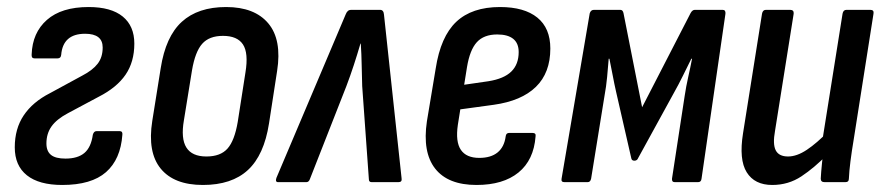

<svg xmlns="http://www.w3.org/2000/svg" viewBox="-20 -518 2509 546"><path d="M157 8Q91 8 56.5 -19.5Q22 -47 22 -99Q22 -152 47.5 -190Q73 -228 122 -253L214 -303Q243 -318 257.5 -336.5Q272 -355 272 -383Q272 -422 222 -422Q159 -422 154 -362Q153 -352 144 -352H78Q69 -352 70 -363Q72 -425 113.5 -461.5Q155 -498 232 -498Q296 -498 329 -471Q362 -444 362 -394Q362 -342 337 -305.5Q312 -269 261 -243L173 -196Q141 -179 126.5 -158.5Q112 -138 112 -110Q112 -88 125 -77.5Q138 -67 166 -67Q201 -67 220 -83Q239 -99 244 -135Q247 -145 254 -145H321Q329 -145 328 -135Q323 -65 281.5 -28.5Q240 8 157 8Z M557 8Q475 8 437 -38.5Q399 -85 413 -174L437 -324Q451 -414 497 -456Q543 -498 623 -498Q704 -498 743 -451.5Q782 -405 768 -316L745 -167Q731 -77 685 -34.5Q639 8 557 8ZM567 -73Q607 -73 627 -95.5Q647 -118 656 -171L678 -312Q687 -367 671 -391.5Q655 -416 614 -416Q575 -416 555 -393.5Q535 -371 526 -318L503 -176Q494 -124 510 -98.5Q526 -73 567 -73Z M771 0Q762 0 766 -12L963 -477Q968 -490 978 -490H1061Q1071 -490 1072 -476L1122 -11Q1124 0 1113 0H1037Q1029 0 1029 -8L1010 -273Q1009 -302 1008.5 -333Q1008 -364 1006 -394H1005Q996 -363 986 -332.5Q976 -302 965 -273L861 -8Q858 0 851 0Z M1335 8Q1254 8 1217.5 -38.5Q1181 -85 1194 -173L1219 -323Q1233 -414 1277.5 -456Q1322 -498 1402 -498Q1471 -498 1508 -468Q1545 -438 1545 -380Q1545 -311 1504 -271Q1463 -231 1384 -220L1289 -207L1282 -163Q1275 -115 1290.5 -92Q1306 -69 1343 -69Q1376 -69 1395 -84.5Q1414 -100 1418 -130Q1419 -140 1428 -140H1494Q1505 -140 1503 -130Q1498 -63 1454.5 -27.5Q1411 8 1335 8ZM1300 -277 1369 -287Q1413 -294 1434 -314.5Q1455 -335 1455 -370Q1455 -395 1439.5 -407.5Q1424 -420 1394 -420Q1356 -420 1336 -398Q1316 -376 1308 -327Z M1585 0Q1575 0 1577 -10L1657 -480Q1660 -490 1669 -490H1744Q1751 -490 1753 -481L1806 -213L1944 -481Q1949 -490 1956 -490H2035Q2044 -490 2043 -479L1975 -10Q1974 0 1965 0H1899Q1890 0 1891 -10L1927 -245Q1931 -272 1937 -298.5Q1943 -325 1948 -351H1946Q1934 -327 1922 -302.5Q1910 -278 1897 -255L1795 -69Q1792 -61 1784 -61Q1776 -61 1775 -69L1732 -257Q1727 -279 1722.5 -303Q1718 -327 1713 -351H1711Q1709 -326 1706.5 -299Q1704 -272 1699 -245L1661 -10Q1659 0 1651 0Z M2176 8Q2126 8 2103.5 -28Q2081 -64 2093 -139L2147 -479Q2149 -490 2158 -490H2227Q2238 -490 2237 -479L2184 -146Q2177 -108 2186 -90.5Q2195 -73 2221 -73Q2246 -73 2274.5 -92Q2303 -111 2336 -145L2333 -79Q2296 -41 2259 -16.5Q2222 8 2176 8ZM2325 0Q2314 0 2314 -10Q2315 -29 2317.5 -53.5Q2320 -78 2322 -96L2319 -121L2376 -479Q2378 -490 2387 -490H2455Q2466 -490 2464 -479L2408 -123Q2402 -87 2398.5 -59.5Q2395 -32 2394 -10Q2394 0 2384 0Z"/></svg>

Font: Sofia Sans Condensed SemiBold
Style: Italic
Weight: 600
Italic angle: -9°
Version: Version 4.100